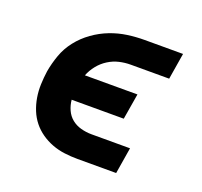

<svg xmlns="http://www.w3.org/2000/svg" viewBox="-98 -642 796 755"><g transform="rotate(20 300.0 -265.0)"><path d="M297 0Q270 0 242.5 -3.5Q215 -7 190 -16.5Q165 -26 143.5 -41Q122 -56 106 -76Q90 -96 80 -120.5Q70 -145 65.5 -172Q61 -199 62 -227Q63 -255 67 -283Q73 -318 85.5 -353Q98 -388 121.5 -418Q145 -448 176.5 -470.5Q208 -493 243 -506.5Q278 -520 314 -525Q350 -530 385 -530H546L528 -420H367Q343 -420 319.5 -414.5Q296 -409 274.5 -395.5Q253 -382 237 -362Q221 -342 212 -319H432L414 -211H196Q198 -189 207 -169Q216 -149 232.5 -135.5Q249 -122 271 -116Q293 -110 316 -110H477L459 0Z"/></g></svg>

Font: Iosevka Slab XBdExObl
Style: Regular
Weight: 800
Width: 7
Italic angle: -9°
Monospace: yes
Designer: Belleve Invis
Foundry: Belleve Invis
Version: Version 11.1.0; ttfautohint (v1.8.3)